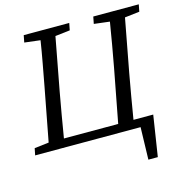

<svg xmlns="http://www.w3.org/2000/svg" viewBox="-136 -781 1027 1080"><g transform="rotate(-15 377.5 -241.0)"><path d="M496 -629 504 -670H769L761 -629L675 -619L617 -310Q605 -246 594 -180.5Q583 -115 572 -50H687L650 188H595L600 0H-14L-6 -40L78 -50L137 -360Q149 -425 161 -489.5Q173 -554 183 -618L91 -629L99 -670H364L356 -629L270 -619L212 -310Q200 -246 189 -180.5Q178 -115 167 -50H483L542 -360Q566 -489 587 -618Z"/></g></svg>

Font: Source Serif Pro
Style: Italic
Weight: 400
Italic angle: -12°
Designer: Frank Grießhammer
Foundry: Adobe Systems Incorporated
Version: Version 3.001;hotconv 1.0.111;makeotfexe 2.5.65597